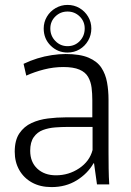

<svg xmlns="http://www.w3.org/2000/svg" viewBox="-20 -751 534 782"><path d="M190 11Q144 11 110.5 -7.5Q77 -26 58.5 -58.5Q40 -91 40 -133Q40 -180 59 -208Q78 -236 108.5 -250Q139 -264 175.5 -268.5Q212 -273 246 -273H356V-343Q356 -370 353 -394Q350 -418 339 -437.5Q328 -457 303.5 -467.5Q279 -478 238 -478Q198 -478 159 -468Q120 -458 87 -443L76 -491Q103 -504 132 -513Q161 -522 191 -526.5Q221 -531 247 -531Q306 -531 341 -516Q376 -501 393 -475Q410 -449 416 -415.5Q422 -382 422 -345V-130Q422 -101 422.5 -65Q423 -29 425 0H375L363 -86H361Q337 -44 292.5 -16.5Q248 11 190 11ZM208 -37Q260 -37 302.5 -65.5Q345 -94 357 -140V-234H253Q231 -234 204.5 -232Q178 -230 155 -221.5Q132 -213 117.5 -192.5Q103 -172 103 -137Q103 -91 132 -64Q161 -37 208 -37ZM255 -537Q215 -537 186.5 -565Q158 -593 158 -635Q158 -661 171 -683Q184 -705 206.5 -718Q229 -731 255 -731Q282 -731 304 -718Q326 -705 339 -683Q352 -661 352 -635Q352 -608 339 -585.5Q326 -563 304 -550Q282 -537 255 -537ZM255 -563Q285 -563 305 -584Q325 -605 325 -635Q325 -664 304.5 -684Q284 -704 255 -704Q226 -704 205.5 -684Q185 -664 185 -635Q185 -605 205.5 -584Q226 -563 255 -563Z"/></svg>

Font: Murecho Thin Light
Style: Regular
Weight: 300
Version: Version 1.010